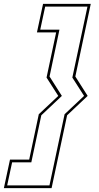

<svg xmlns="http://www.w3.org/2000/svg" viewBox="-81 -770 512 990"><path d="M119 -181 219.5 -275.5 159 -370 208.5 -603H109.5L141 -750H387L307.5 -375.5L371 -275.5L265 -175.5L185 200H-61L-29.5 53H69.5ZM252 -181 352.5 -275.5 292 -370 370 -736H152L126.5 -617H225.5L174.5 -375.5L238 -275.5L132 -175.5L80.5 67H-18.5L-44 186H174Z"/></svg>

Font: Tourney Condensed Thin
Style: Italic
Weight: 100
Width: 3
Italic angle: -12°
Designer: Tyler Finck
Foundry: Etcetera Type Co
Version: Version 1.010; ttfautohint (v1.8.3)